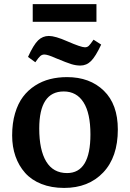

<svg xmlns="http://www.w3.org/2000/svg" viewBox="-20 -900 631 934"><path d="M139.2 -793.9V-879.9H449.2V-793.9ZM371.1 -581.1Q349.6 -581.1 327.4 -587.9Q305.2 -594.7 251 -617.2Q211.9 -634.8 195.8 -634.8Q184.6 -634.8 176 -627.4Q167.5 -620.1 151.9 -597.2L116.2 -623Q143.1 -682.1 165.3 -703.6Q187.5 -725.1 217.8 -725.1Q248.5 -725.1 307.1 -699.2Q374.5 -669.9 393.1 -669.9Q404.3 -669.9 411.9 -677Q419.4 -684.1 435.1 -707L472.2 -683.1Q445.3 -625.5 423.1 -603.3Q400.9 -581.1 371.1 -581.1ZM292 14.2Q230 14.2 181.4 -5.1Q132.8 -24.4 102.1 -59.1Q71.3 -93.8 55.2 -139.9Q39.1 -186 39.1 -241.2Q39.1 -300.8 53.2 -348.6Q67.4 -396.5 91.8 -429Q116.2 -461.4 150.4 -483.4Q184.6 -505.4 223.4 -515.1Q262.2 -524.9 306.2 -524.9Q417 -524.9 485.1 -458.7Q553.2 -392.6 553.2 -270Q553.2 -135.7 481.9 -60.8Q410.6 14.2 292 14.2ZM306.2 -58.1Q419.9 -58.1 419.9 -246.1Q419.9 -349.6 386.2 -402.3Q352.5 -455.1 290 -455.1Q170.9 -455.1 170.9 -274.9Q170.9 -170.4 204.8 -114.3Q238.8 -58.1 306.2 -58.1Z"/></svg>

Font: Literata Book SemiBold
Style: Regular
Weight: 600
Designer: Latin by Veronika Burian and Jose Scaglione. Greek by Irene Vlachou. Cyrillic by Vera Evstafieva
Foundry: TypeTogether
Version: Version 2.003;PS 002.003;hotconv 1.0.88;makeotf.lib2.5.64775